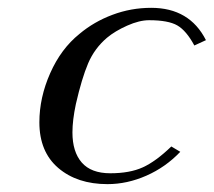

<svg xmlns="http://www.w3.org/2000/svg" viewBox="-20 -463 549 493"><path d="M442.9 -73.2Q405.3 -33.7 356 -12Q306.6 9.8 255.9 9.8Q178.2 9.8 129.6 -31.7Q81.1 -73.2 81.1 -148.9Q81.1 -212.4 108.9 -275.1Q136.7 -337.9 184.1 -376Q221.2 -407.2 268.8 -425Q316.4 -442.9 368.2 -442.9Q466.8 -442.9 508.8 -359.9L479 -346.2Q458.5 -384.3 435.3 -397.7Q412.1 -411.1 362.8 -411.1Q337.9 -411.1 306.6 -397.2Q275.4 -383.3 254.9 -366.2Q222.7 -338.9 206.3 -300.3Q189.9 -261.7 174.8 -195.8Q166 -154.3 166 -123Q166 -73.2 189.9 -45.7Q213.9 -18.1 263.2 -18.1Q313 -18.1 346.4 -33.2Q379.9 -48.3 419.9 -86.9Z"/></svg>

Font: Common Serif SemiBold
Style: Italic
Weight: 600
Italic angle: -12°
Designer: Philipp H. Poll, Khaled Hosny
Foundry: Stefan Peev, Context Ltd.
Version: Version 1.026